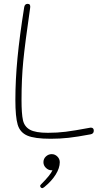

<svg xmlns="http://www.w3.org/2000/svg" viewBox="-20 -722 548 999"><path d="M60 -202Q60 -306 71 -420.5Q82 -535 106 -685Q109 -702 124 -702Q140 -702 137 -682Q110 -496 101 -403Q92 -310 92 -202Q92 -130 99.5 -96.5Q107 -63 136 -47Q165 -31 229 -31Q278 -31 322 -36.5Q366 -42 446 -57L452 -58Q468 -58 468 -42Q468 -26 451 -23Q382 -10 337 -5Q292 0 244 0Q160 0 122 -16.5Q84 -33 72 -73.5Q60 -114 60 -202ZM291 122Q291 152 270 186Q249 220 211 251Q203 257 200 257Q196 257 192.5 253.5Q189 250 189 245Q189 242 193 238Q242 189 253 164H248Q232 164 219 151.5Q206 139 206 122Q206 104 219 92Q232 80 249 80Q266 80 278.5 92.5Q291 105 291 122Z"/></svg>

Font: Mali ExtraLight
Style: Regular
Weight: 275
Version: Version 1.000; ttfautohint (v1.6)